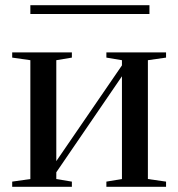

<svg xmlns="http://www.w3.org/2000/svg" viewBox="-20 -720 687 740"><path d="M27 0V-20L97 -30V-488L27 -498V-518H257V-498L197 -488V-99L450 -468V-488L390 -498V-518H620V-498L550 -488V-30L620 -20V0H390V-20L450 -30V-426L197 -56V-30L257 -20V0ZM97 -666V-700H556V-666Z"/></svg>

Font: Prata
Style: Regular
Weight: 400
Designer: Ivan Petrov
Foundry: Cyreal
Version: Version 2.000